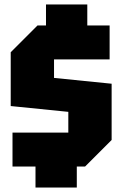

<svg xmlns="http://www.w3.org/2000/svg" viewBox="-20 -780 548 860"><path d="M36 -34V-186H286V-279L28 -305V-546L148 -666H186V-760H371V-666H471V-514H222V-431L480 -405V-153L361 -34H324V60H139V-34Z"/></svg>

Font: Tektur Condensed ExtraBold
Style: Regular
Weight: 800
Width: 3
Designer: Adam Jagosz
Foundry: Adam Jagosz
Version: Version 1.005;gftools[0.9.30]